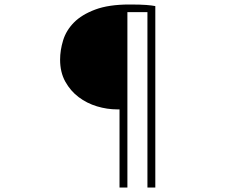

<svg xmlns="http://www.w3.org/2000/svg" viewBox="-20 -775 1040 853"><path d="M501 -289Q456 -289 411 -302.5Q366 -316 329.5 -343.5Q293 -371 270 -412.5Q247 -454 247 -510Q247 -552 260.5 -596Q274 -640 308.5 -675Q343 -710 403 -732.5Q463 -755 555 -755Q604 -755 629.5 -753Q655 -751 670 -748V58H635V-721H546V58H511V-289Z"/></svg>

Font: Kinto Sans Thin
Style: Regular
Weight: 100
Designer: Authors: Ryoko NISHIZUKA  (kana & ideographs); Paul D. Hunt (Latin, Greek & Cyrillic); Wenlong ZHANG  (bopomofo); Sandol
Foundry: Adobe Systems Incorporated, ookami Inc.
Version: Version 0.001